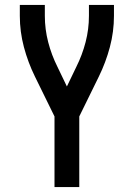

<svg xmlns="http://www.w3.org/2000/svg" viewBox="-20 -540 540 775"><path d="M200 215V-70L121 -231Q93 -288 76.5 -350Q60 -412 60 -476V-520H161V-476Q161 -422 174.5 -370Q188 -318 212 -270L250 -191L288 -270Q312 -318 325.5 -370Q339 -422 339 -476V-520H440V-476Q440 -412 423.5 -350Q407 -288 379 -231L300 -70V215Z"/></svg>

Font: Zed Mono Semibold
Style: Regular
Weight: 600
Monospace: yes
Designer: Belleve Invis
Foundry: Belleve Invis
Version: Version 1.0.0; ttfautohint (v1.8.4)